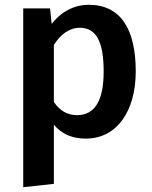

<svg xmlns="http://www.w3.org/2000/svg" viewBox="-20 -564 636 802"><path d="M351 -544C292 -544 237 -517 196 -464L189 -529H77V218L205 204V-43C238 -4 282 15 338 15C470 15 547 -102 547 -266C547 -442 484 -544 351 -544ZM302 -83C262 -83 230 -101 205 -138V-376C232 -420 270 -448 313 -448C380 -448 413 -394 413 -265C413 -144 376 -83 302 -83Z"/></svg>

Font: Fira Sans Medium
Style: Regular
Weight: 500
Designer: Carrois Corporate & Edenspiekermann AG
Foundry: Carrois Corporate GbR & Edenspiekermann AG
Version: Version 4.203